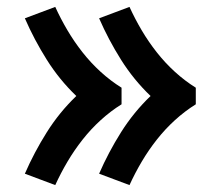

<svg xmlns="http://www.w3.org/2000/svg" viewBox="-20 -618 640 556"><path d="M355 -82 267 -115Q294 -177 330.5 -235Q367 -293 416 -340Q367 -387 330.5 -445Q294 -503 267 -565L355 -598Q371 -563 390.5 -530Q410 -497 434 -466.5Q458 -436 486.5 -410Q515 -384 547 -364V-316Q515 -296 486.5 -270Q458 -244 434 -213.5Q410 -183 390.5 -150Q371 -117 355 -82ZM140 -82 52 -115Q79 -177 115.5 -235Q152 -293 201 -340Q152 -387 115.5 -445Q79 -503 52 -565L140 -598Q156 -563 175.5 -530Q195 -497 219 -466.5Q243 -436 271.5 -410Q300 -384 332 -364V-316Q300 -296 271.5 -270Q243 -244 219 -213.5Q195 -183 175.5 -150Q156 -117 140 -82Z"/></svg>

Font: Iosevka HT Extrabold Extended
Style: Regular
Weight: 800
Width: 7
Monospace: yes
Designer: Belleve Invis
Foundry: Belleve Invis
Version: Version 32.3.0; ttfautohint (v1.8.4)